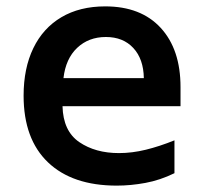

<svg xmlns="http://www.w3.org/2000/svg" viewBox="-20 -572 640 602"><path d="M346 10Q207 10 130.5 -63Q54 -136 54 -272Q54 -358 84.5 -421Q115 -484 172.5 -518Q230 -552 310 -552Q422 -552 484 -484.5Q546 -417 546 -299V-239H176Q178 -161 228.5 -126.5Q279 -92 353 -92Q394 -92 437 -102.5Q480 -113 527 -132V-29Q482 -7 436 1.5Q390 10 346 10ZM431 -327Q430 -387 398 -421.5Q366 -456 312 -456Q258 -456 222 -422Q186 -388 179 -327Z"/></svg>

Font: Noto Sans Mono SemiBold
Style: Regular
Weight: 600
Designer: Monotype Design Team
Foundry: Monotype Imaging Inc.
Version: Version 2.014; ttfautohint (v1.8.4.7-5d5b)